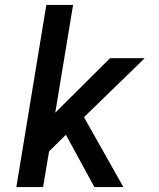

<svg xmlns="http://www.w3.org/2000/svg" viewBox="-20 -755 640 775"><path d="M46 0 167 -735H275L203 -300L424 -520H564L319 -282L478 0H361L246 -211L178 -144L154 0Z"/></svg>

Font: Iosevka Aile Semibold Oblique
Style: Regular
Weight: 600
Italic angle: -9°
Designer: Belleve Invis
Foundry: Belleve Invis
Version: Version 31.1.0; ttfautohint (v1.8.4)